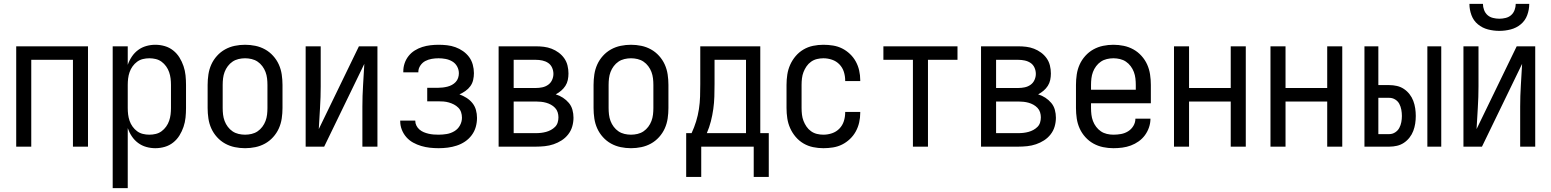

<svg xmlns="http://www.w3.org/2000/svg" viewBox="-20 -760 8040 995"><path d="M64 0V-520H436V0H358V-450H142V0Z M564 215V-520H642V-424Q650 -447 663.5 -467Q677 -487 696 -501Q715 -515 738 -521.5Q761 -528 785 -528Q810 -528 834 -521Q858 -514 877.5 -498.5Q897 -483 910 -462Q923 -441 931 -417.5Q939 -394 941.5 -369.5Q944 -345 944 -320V-200Q944 -175 941.5 -150.5Q939 -126 931 -102.5Q923 -79 910 -58Q897 -37 877.5 -21.5Q858 -6 834 1Q810 8 785 8Q761 8 738 1.5Q715 -5 696 -19Q677 -33 663.5 -53Q650 -73 642 -96V215ZM754 -62Q771 -62 787.5 -66Q804 -70 817.5 -80Q831 -90 841 -104Q851 -118 856.5 -134Q862 -150 864 -166.5Q866 -183 866 -200V-320Q866 -337 864 -353.5Q862 -370 856.5 -386Q851 -402 841 -416Q831 -430 817.5 -440Q804 -450 787.5 -454Q771 -458 754 -458Q737 -458 720.5 -454Q704 -450 690.5 -440Q677 -430 667 -416Q657 -402 651.5 -386Q646 -370 644 -353.5Q642 -337 642 -320V-200Q642 -183 644 -166.5Q646 -150 651.5 -134Q657 -118 667 -104Q677 -90 690.5 -80Q704 -70 720.5 -66Q737 -62 754 -62Z M1250 8Q1223 8 1196.5 2.5Q1170 -3 1146.5 -16Q1123 -29 1104.5 -49.5Q1086 -70 1075 -94.5Q1064 -119 1060 -146Q1056 -173 1056 -200V-320Q1056 -347 1060 -374Q1064 -401 1075 -425.5Q1086 -450 1104.5 -470.5Q1123 -491 1146.5 -504Q1170 -517 1196.5 -522.5Q1223 -528 1250 -528Q1277 -528 1303.5 -522.5Q1330 -517 1353.5 -504Q1377 -491 1395.5 -470.5Q1414 -450 1425 -425.5Q1436 -401 1440 -374Q1444 -347 1444 -320V-200Q1444 -173 1440 -146Q1436 -119 1425 -94.5Q1414 -70 1395.5 -49.5Q1377 -29 1353.5 -16Q1330 -3 1303.5 2.5Q1277 8 1250 8ZM1250 -62Q1267 -62 1284 -66Q1301 -70 1315 -79.5Q1329 -89 1339.5 -103Q1350 -117 1356 -133Q1362 -149 1364 -166Q1366 -183 1366 -200V-320Q1366 -337 1364 -354Q1362 -371 1356 -387Q1350 -403 1339.5 -417Q1329 -431 1315 -440.5Q1301 -450 1284 -454Q1267 -458 1250 -458Q1233 -458 1216 -454Q1199 -450 1185 -440.5Q1171 -431 1160.5 -417Q1150 -403 1144 -387Q1138 -371 1136 -354Q1134 -337 1134 -320V-200Q1134 -183 1136 -166Q1138 -149 1144 -133Q1150 -117 1160.5 -103Q1171 -89 1185 -79.5Q1199 -70 1216 -66Q1233 -62 1250 -62Z M1564 0V-520H1642V-312Q1642 -257 1638.5 -202Q1635 -147 1632 -91L1840 -520H1936V0H1858V-208Q1858 -263 1861.5 -318Q1865 -373 1868 -429L1660 0Z M2253 8Q2230 8 2207.5 5.5Q2185 3 2163 -3.5Q2141 -10 2121 -21Q2101 -32 2086 -49Q2071 -66 2062.5 -87.5Q2054 -109 2054 -132V-135H2132V-134Q2132 -121 2138 -109Q2144 -97 2154 -88.5Q2164 -80 2176 -75Q2188 -70 2201 -67Q2214 -64 2227 -63Q2240 -62 2253 -62Q2274 -62 2295 -65.5Q2316 -69 2334.5 -80Q2353 -91 2363.5 -110Q2374 -129 2374 -150Q2374 -165 2369.5 -178.5Q2365 -192 2355 -202Q2345 -212 2332.5 -218.5Q2320 -225 2306 -229Q2292 -233 2278 -234Q2264 -235 2250 -235H2194V-305H2250Q2262 -305 2274.5 -306.5Q2287 -308 2299 -311Q2311 -314 2322 -320Q2333 -326 2341.5 -335Q2350 -344 2354 -356Q2358 -368 2358 -380Q2358 -399 2349 -415.5Q2340 -432 2324 -441.5Q2308 -451 2289.5 -454.5Q2271 -458 2253 -458Q2235 -458 2217.5 -455Q2200 -452 2184.5 -444Q2169 -436 2158.5 -420.5Q2148 -405 2148 -388V-385H2070V-390Q2070 -412 2077 -432.5Q2084 -453 2097.5 -470Q2111 -487 2129.5 -498.5Q2148 -510 2168.5 -516.5Q2189 -523 2210.5 -525.5Q2232 -528 2253 -528Q2275 -528 2297 -525.5Q2319 -523 2340 -515.5Q2361 -508 2379.5 -495Q2398 -482 2411 -464.5Q2424 -447 2430 -425Q2436 -403 2436 -381Q2436 -363 2432 -345.5Q2428 -328 2417.5 -313.5Q2407 -299 2392 -288.5Q2377 -278 2361 -271Q2380 -264 2397.5 -253Q2415 -242 2428 -226Q2441 -210 2446.5 -190Q2452 -170 2452 -149Q2452 -125 2445.5 -102Q2439 -79 2424.5 -59.5Q2410 -40 2390 -26.5Q2370 -13 2347 -5.5Q2324 2 2300.5 5Q2277 8 2253 8Z M2757 0H2564V-520H2757Q2778 -520 2798.5 -517.5Q2819 -515 2838.5 -507.5Q2858 -500 2875 -487.5Q2892 -475 2904 -458Q2916 -441 2921 -420.5Q2926 -400 2926 -379Q2926 -362 2922.5 -345.5Q2919 -329 2910 -315Q2901 -301 2888 -290Q2875 -279 2860 -271Q2880 -265 2897.5 -253.5Q2915 -242 2928 -226.5Q2941 -211 2946.5 -191Q2952 -171 2952 -150Q2952 -127 2945.5 -104.5Q2939 -82 2924.5 -63.5Q2910 -45 2890.5 -32.5Q2871 -20 2849 -12.5Q2827 -5 2803.5 -2.5Q2780 0 2757 0ZM2642 -304H2757Q2774 -304 2790.5 -307.5Q2807 -311 2820.5 -320.5Q2834 -330 2841 -345.5Q2848 -361 2848 -377Q2848 -394 2841 -409.5Q2834 -425 2820.5 -434Q2807 -443 2790.5 -446.5Q2774 -450 2757 -450H2642ZM2642 -70H2757Q2771 -70 2784 -71.5Q2797 -73 2810 -76.5Q2823 -80 2835 -86.5Q2847 -93 2856.5 -102.5Q2866 -112 2870 -125Q2874 -138 2874 -152Q2874 -165 2870 -178Q2866 -191 2856.5 -201Q2847 -211 2835 -217.5Q2823 -224 2810.5 -227.5Q2798 -231 2784.5 -232.5Q2771 -234 2757 -234H2642Z M3250 8Q3223 8 3196.5 2.5Q3170 -3 3146.5 -16Q3123 -29 3104.5 -49.5Q3086 -70 3075 -94.5Q3064 -119 3060 -146Q3056 -173 3056 -200V-320Q3056 -347 3060 -374Q3064 -401 3075 -425.5Q3086 -450 3104.5 -470.5Q3123 -491 3146.5 -504Q3170 -517 3196.5 -522.5Q3223 -528 3250 -528Q3277 -528 3303.5 -522.5Q3330 -517 3353.5 -504Q3377 -491 3395.5 -470.5Q3414 -450 3425 -425.5Q3436 -401 3440 -374Q3444 -347 3444 -320V-200Q3444 -173 3440 -146Q3436 -119 3425 -94.5Q3414 -70 3395.5 -49.5Q3377 -29 3353.5 -16Q3330 -3 3303.5 2.5Q3277 8 3250 8ZM3250 -62Q3267 -62 3284 -66Q3301 -70 3315 -79.5Q3329 -89 3339.5 -103Q3350 -117 3356 -133Q3362 -149 3364 -166Q3366 -183 3366 -200V-320Q3366 -337 3364 -354Q3362 -371 3356 -387Q3350 -403 3339.5 -417Q3329 -431 3315 -440.5Q3301 -450 3284 -454Q3267 -458 3250 -458Q3233 -458 3216 -454Q3199 -450 3185 -440.5Q3171 -431 3160.5 -417Q3150 -403 3144 -387Q3138 -371 3136 -354Q3134 -337 3134 -320V-200Q3134 -183 3136 -166Q3138 -149 3144 -133Q3150 -117 3160.5 -103Q3171 -89 3185 -79.5Q3199 -70 3216 -66Q3233 -62 3250 -62Z M3536 157V-70H3564Q3578 -100 3587.5 -131Q3597 -162 3602 -194.5Q3607 -227 3608 -259.5Q3609 -292 3609 -325V-520H3920V-70H3964V157H3886V0H3614V157ZM3643 -70H3846V-450H3683V-325Q3683 -293 3682 -260Q3681 -227 3676.5 -195Q3672 -163 3664 -131.5Q3656 -100 3643 -70Z M4247 8Q4220 8 4193.5 2.5Q4167 -3 4144 -16.5Q4121 -30 4103.5 -50.5Q4086 -71 4075 -95.5Q4064 -120 4060 -146.5Q4056 -173 4056 -200V-320Q4056 -347 4060 -373.5Q4064 -400 4075 -424.5Q4086 -449 4103.5 -469.5Q4121 -490 4144 -503.5Q4167 -517 4193.5 -522.5Q4220 -528 4247 -528Q4272 -528 4297 -524Q4322 -520 4344 -509Q4366 -498 4384.5 -480.5Q4403 -463 4415 -441Q4427 -419 4432.5 -394.5Q4438 -370 4438 -345V-340H4360V-343Q4360 -366 4353 -388Q4346 -410 4330 -426.5Q4314 -443 4292 -450.5Q4270 -458 4247 -458Q4230 -458 4213.5 -454Q4197 -450 4183 -440Q4169 -430 4159.5 -416Q4150 -402 4144 -386.5Q4138 -371 4136 -354Q4134 -337 4134 -320V-200Q4134 -183 4136 -166Q4138 -149 4144 -133.5Q4150 -118 4159.5 -104Q4169 -90 4183 -80Q4197 -70 4213.5 -66Q4230 -62 4247 -62Q4270 -62 4292 -69.5Q4314 -77 4330 -93.5Q4346 -110 4353 -132Q4360 -154 4360 -177V-180H4438V-175Q4438 -150 4432.5 -125.5Q4427 -101 4415 -79Q4403 -57 4384.5 -39.5Q4366 -22 4344 -11Q4322 0 4297 4Q4272 8 4247 8Z M4711 0V-450H4558V-520H4942V-450H4789V0Z M5257 0H5064V-520H5257Q5278 -520 5298.5 -517.5Q5319 -515 5338.5 -507.5Q5358 -500 5375 -487.5Q5392 -475 5404 -458Q5416 -441 5421 -420.5Q5426 -400 5426 -379Q5426 -362 5422.5 -345.5Q5419 -329 5410 -315Q5401 -301 5388 -290Q5375 -279 5360 -271Q5380 -265 5397.5 -253.5Q5415 -242 5428 -226.5Q5441 -211 5446.5 -191Q5452 -171 5452 -150Q5452 -127 5445.5 -104.5Q5439 -82 5424.5 -63.5Q5410 -45 5390.5 -32.5Q5371 -20 5349 -12.5Q5327 -5 5303.5 -2.5Q5280 0 5257 0ZM5142 -304H5257Q5274 -304 5290.5 -307.5Q5307 -311 5320.5 -320.5Q5334 -330 5341 -345.5Q5348 -361 5348 -377Q5348 -394 5341 -409.5Q5334 -425 5320.5 -434Q5307 -443 5290.5 -446.5Q5274 -450 5257 -450H5142ZM5142 -70H5257Q5271 -70 5284 -71.5Q5297 -73 5310 -76.5Q5323 -80 5335 -86.5Q5347 -93 5356.5 -102.5Q5366 -112 5370 -125Q5374 -138 5374 -152Q5374 -165 5370 -178Q5366 -191 5356.5 -201Q5347 -211 5335 -217.5Q5323 -224 5310.5 -227.5Q5298 -231 5284.5 -232.5Q5271 -234 5257 -234H5142Z M5750 8Q5723 8 5696.5 2.5Q5670 -3 5646.5 -16Q5623 -29 5604.5 -49.5Q5586 -70 5575 -94.5Q5564 -119 5560 -146Q5556 -173 5556 -200V-320Q5556 -347 5560 -374Q5564 -401 5575 -425.5Q5586 -450 5604.5 -470.5Q5623 -491 5646.5 -504Q5670 -517 5696.5 -522.5Q5723 -528 5750 -528Q5777 -528 5803.5 -522.5Q5830 -517 5853.5 -504Q5877 -491 5895.5 -470.5Q5914 -450 5925 -425.5Q5936 -401 5940 -374Q5944 -347 5944 -320V-225H5634V-200Q5634 -183 5636 -166Q5638 -149 5644 -133Q5650 -117 5660.5 -103Q5671 -89 5685 -79.5Q5699 -70 5716 -66Q5733 -62 5750 -62Q5770 -62 5789.5 -65.5Q5809 -69 5826 -79.5Q5843 -90 5853.5 -107.5Q5864 -125 5864 -145H5942Q5942 -122 5934.5 -100Q5927 -78 5913.5 -59.5Q5900 -41 5881 -27.5Q5862 -14 5840.5 -6Q5819 2 5796 5Q5773 8 5750 8ZM5866 -295V-320Q5866 -337 5864 -354Q5862 -371 5856 -387Q5850 -403 5839.5 -417Q5829 -431 5815 -440.5Q5801 -450 5784 -454Q5767 -458 5750 -458Q5733 -458 5716 -454Q5699 -450 5685 -440.5Q5671 -431 5660.5 -417Q5650 -403 5644 -387Q5638 -371 5636 -354Q5634 -337 5634 -320V-295Z M6064 0V-520H6142V-304H6358V-520H6436V0H6358V-234H6142V0Z M6564 0V-520H6642V-304H6858V-520H6936V0H6858V-234H6642V0Z M7377 0V-520H7449V0ZM7051 0V-520H7123V-319H7180Q7200 -319 7219.5 -314.5Q7239 -310 7255.5 -299Q7272 -288 7284.5 -272Q7297 -256 7304 -237.5Q7311 -219 7314 -199Q7317 -179 7317 -159Q7317 -139 7314 -119.5Q7311 -100 7304 -81.5Q7297 -63 7284.5 -47Q7272 -31 7255.5 -20Q7239 -9 7219.5 -4.5Q7200 0 7180 0ZM7123 -65H7180Q7196 -65 7210 -74Q7224 -83 7231.5 -97Q7239 -111 7242 -127Q7245 -143 7245 -159Q7245 -175 7242 -191.5Q7239 -208 7231.5 -222Q7224 -236 7210 -244.5Q7196 -253 7180 -253H7123Z M7564 0V-520H7642V-312Q7642 -257 7638.5 -202Q7635 -147 7632 -91L7840 -520H7936V0H7858V-208Q7858 -263 7861.5 -318Q7865 -373 7868 -429L7660 0ZM7750 -600Q7720 -600 7691 -607.5Q7662 -615 7639 -634Q7616 -653 7605.5 -681.5Q7595 -710 7595 -740H7665Q7665 -724 7671 -708Q7677 -692 7689 -681.5Q7701 -671 7717.5 -667Q7734 -663 7750 -663Q7766 -663 7782.5 -667Q7799 -671 7811 -681.5Q7823 -692 7829 -708Q7835 -724 7835 -740H7905Q7905 -710 7894.5 -681.5Q7884 -653 7861 -634Q7838 -615 7809 -607.5Q7780 -600 7750 -600Z"/></svg>

Font: HulyMono
Style: Regular
Weight: 400
Monospace: yes
Designer: Belleve Invis
Foundry: Belleve Invis
Version: Version 33.2.5; ttfautohint (v1.8.4)